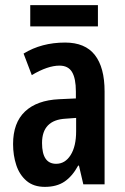

<svg xmlns="http://www.w3.org/2000/svg" viewBox="-20 -719 486 749"><path d="M234 -553Q312 -553 350 -504.5Q388 -456 388 -362V0H305L288 -73H285Q262 -31 231.5 -10.5Q201 10 155 10Q111 10 83.5 -13.5Q56 -37 43.5 -75Q31 -113 31 -157Q31 -240 77.5 -284Q124 -328 211 -332L276 -335V-362Q276 -413 261 -438Q246 -463 212 -463Q166 -463 104 -426L72 -510Q142 -553 234 -553ZM236 -256Q144 -251 144 -161Q144 -80 199 -80Q234 -80 255.5 -114Q277 -148 277 -207V-259ZM362 -699V-616H98V-699Z"/></svg>

Font: Noto Sans ExtraCondensed SemiBold
Style: Regular
Weight: 600
Width: 2
Designer: Monotype Design Team
Foundry: Monotype Imaging Inc.
Version: Version 2.013; ttfautohint (v1.8.4.7-5d5b)